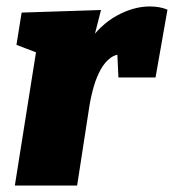

<svg xmlns="http://www.w3.org/2000/svg" viewBox="-20 -575 539 595"><path d="M26 0 106 -504 175 -381 31 -436 47 -536 293 -544 256 -399 194 -288Q210 -380 250 -439Q290 -498 342 -526.5Q394 -555 444 -555Q476 -555 499 -545L462 -335H347L343 -420L364 -406Q341 -409 323 -396Q305 -383 292 -359.5Q279 -336 270.5 -306.5Q262 -277 257 -246L219 0Z"/></svg>

Font: Bitter Thin Black
Style: Italic
Weight: 900
Italic angle: -9°
Version: Version 3.020